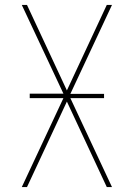

<svg xmlns="http://www.w3.org/2000/svg" viewBox="-20 -755 540 775"><path d="M68 0 236 -359H100V-377H236L68 -735H89L250 -390L411 -735H432L264 -376H400V-359H264L432 0H411L250 -345L89 0Z"/></svg>

Font: Iosevka SS04 Thin
Style: Regular
Weight: 100
Monospace: yes
Designer: Belleve Invis
Foundry: Belleve Invis
Version: Version 19.0.0; ttfautohint (v1.8.4)